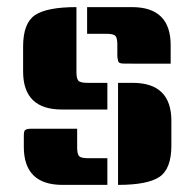

<svg xmlns="http://www.w3.org/2000/svg" viewBox="-20 -520 547 540"><path d="M195 -500V-317Q195 -300 200 -293.5Q205 -287 226 -287H282V-212H154Q45 -212 45 -319V-389Q45 -455 78.5 -477.5Q112 -500 195 -500ZM197 -158V-105Q197 -88 202 -81.5Q207 -75 228 -75H282V0H156Q47 0 47 -107V-137Q47 -152 50.5 -154Q54 -156 55 -156.5Q56 -157 60.5 -157.5Q65 -158 66 -158Q132 -158 197 -158ZM312 -287H353Q462 -287 462 -180V-111Q462 -45 428.5 -22.5Q395 0 312 0ZM225 -500H351Q460 -500 460 -393V-341Q393 -341 358 -341Q323 -341 322 -341.5Q321 -342 318.5 -342.5Q316 -343 315 -344Q314 -345 313 -346.5Q312 -348 312 -350Q310 -358 310 -362V-395Q310 -412 305 -418.5Q300 -425 279 -425H225Z"/></svg>

Font: Keania One
Style: Regular
Weight: 400
Designer: Julia Petretta
Foundry: Julia Petretta
Version: Version 1.003